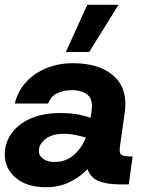

<svg xmlns="http://www.w3.org/2000/svg" viewBox="-20 -773 595 805"><path d="M173 12Q92 12 46 -27.5Q0 -67 0 -125Q0 -173 27.5 -212.5Q55 -252 107 -275.5Q159 -299 233 -299Q280 -299 311 -292.5Q342 -286 360 -279L364 -308Q371 -356 347 -375.5Q323 -395 281 -395Q247 -395 220 -382Q193 -369 182 -339H42Q55 -392 90.5 -430Q126 -468 176.5 -488Q227 -508 285 -508Q399 -508 458 -453.5Q517 -399 503 -301L483 -160Q479 -132 488.5 -124.5Q498 -117 529 -117H536L520 0H482Q429 0 394.5 -13.5Q360 -27 347 -64Q316 -31 272 -9.5Q228 12 173 12ZM143 -140Q143 -119 161.5 -106.5Q180 -94 208 -94Q257 -94 290 -123.5Q323 -153 340 -196Q321 -202 297 -207Q273 -212 248 -212Q199 -212 171 -190.5Q143 -169 143 -140ZM256 -555 346 -753H477L354 -555Z"/></svg>

Font: Host Grotesk ExtraBold
Style: Italic
Weight: 800
Italic angle: -8°
Designer: Doğukan Karapınar
Foundry: Element Type
Version: Version 1.003; ttfautohint (v1.8.4.7-5d5b)